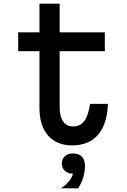

<svg xmlns="http://www.w3.org/2000/svg" viewBox="-20 -776 690 1046"><path d="M305 -756V-600H551V-497H305V-193Q305 -142 324 -114.5Q343 -87 377 -87Q417 -87 439 -116.5Q461 -146 471 -210H568Q564 -99 514 -41.5Q464 16 373 16Q289 16 242 -37.5Q195 -91 195 -187V-497H79V-600H195V-756ZM378 170Q350 170 333.5 155Q317 140 317 115Q317 90 333.5 75Q350 60 378 60Q406 60 422.5 75Q439 90 439 115Q439 140 422.5 155Q406 170 378 170ZM312 250Q345 228 361.5 204Q378 180 378 162V60Q410 60 426.5 78Q443 96 443 130Q443 158 433.5 190Q424 222 406 250Z"/></svg>

Font: Martian Mono SemiCondensed
Style: Regular
Weight: 400
Width: 4
Designer: Roman Shamin
Foundry: Evil Martians
Version: Version 1.000